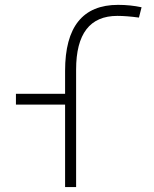

<svg xmlns="http://www.w3.org/2000/svg" viewBox="-20 -762 626 782"><path d="M245.1 0V-335.9H44.9V-379.9H245.1V-473.6Q245.1 -742.2 460.9 -742.2Q510.7 -742.2 556.6 -732.4L545.9 -690.4Q495.1 -697.3 458 -697.3Q290 -697.3 290 -478.5V0Z"/></svg>

Font: Cascadia Code NF ExtraLight
Style: Regular
Weight: 200
Monospace: yes
Designer: Aaron Bell
Foundry: Saja Typeworks
Version: Version 2404.023; ttfautohint (v1.8.4)